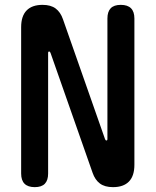

<svg xmlns="http://www.w3.org/2000/svg" viewBox="-20 -760 640 790"><path d="M67 -648Q67 -694 89.5 -717Q112 -740 155 -740Q189 -740 209 -725Q229 -710 239 -681L412 -188Q413 -185 414.5 -183.5Q416 -182 418 -182Q420 -182 421 -183.5Q422 -185 422 -188V-684Q422 -712 435.5 -726Q449 -740 477 -740Q505 -740 519 -726Q533 -712 533 -684V-82Q533 -36 510.5 -13Q488 10 445 10Q411 10 391 -5Q371 -20 361 -49L188 -542Q187 -545 185.5 -546.5Q184 -548 182 -548Q180 -548 179 -546.5Q178 -545 178 -542V-46Q178 -18 164.5 -4Q151 10 123 10Q95 10 81 -4Q67 -18 67 -46Z"/></svg>

Font: Maple Mono SemiBold
Style: Regular
Weight: 600
Monospace: yes
Designer: subframe7536
Version: Version 7.000